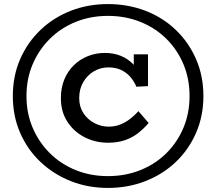

<svg xmlns="http://www.w3.org/2000/svg" viewBox="-20 -720 1062 943"><path d="M510 203Q412 203 327.5 169.5Q243 136 179 75.5Q115 15 79 -67.5Q43 -150 43 -248Q43 -347 79 -429.5Q115 -512 179 -573Q243 -634 327.5 -667Q412 -700 510 -700Q609 -700 694.5 -667Q780 -634 843.5 -573Q907 -512 943 -429.5Q979 -347 979 -248Q979 -150 943 -67.5Q907 15 843.5 75.5Q780 136 694.5 169.5Q609 203 510 203ZM511 -19Q448 -19 395.5 -46Q343 -73 311 -122Q279 -171 279 -238Q279 -289 296 -330Q313 -371 343 -400Q373 -429 412 -444.5Q451 -460 495 -460Q538 -460 572.5 -446Q607 -432 632 -407Q657 -382 670 -349L637 -361V-453H707V-297L650 -294Q638 -322 619.5 -343Q601 -364 574.5 -376.5Q548 -389 512 -389Q474 -389 441.5 -370Q409 -351 389 -317Q369 -283 369 -238Q369 -196 389.5 -164.5Q410 -133 443.5 -115.5Q477 -98 513 -98Q545 -98 571 -108.5Q597 -119 619 -136Q641 -153 660 -174L710 -116Q688 -90 660 -67.5Q632 -45 595 -32Q558 -19 511 -19ZM510 145Q596 145 669.5 115.5Q743 86 797 32.5Q851 -21 881 -92.5Q911 -164 911 -248Q911 -333 881 -404.5Q851 -476 797 -529.5Q743 -583 669.5 -612.5Q596 -642 510 -642Q425 -642 352 -612.5Q279 -583 225 -529.5Q171 -476 140.5 -404.5Q110 -333 110 -248Q110 -164 140.5 -92.5Q171 -21 225 32.5Q279 86 352 115.5Q425 145 510 145Z"/></svg>

Font: BioRhyme Medium
Style: Regular
Weight: 500
Designer: Aoife Mooney
Foundry: Aoife Mooney Type
Version: Version 1.600;gftools[0.9.33]